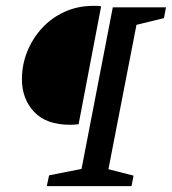

<svg xmlns="http://www.w3.org/2000/svg" viewBox="-20 -637 588 657"><path d="M140 0 148 -37 259 -59 366 -612H548L541 -575L447 -552L351 -58L437 -36L430 0ZM220 -210Q138 -210 96.5 -254.5Q55 -299 55 -366Q55 -415 73 -460Q91 -505 123.5 -540.5Q156 -576 201 -596.5Q246 -617 300 -617Q308 -617 314 -617Q320 -617 326 -615L249 -212Q243 -211 235 -210.5Q227 -210 220 -210Z"/></svg>

Font: Manuale Medium
Style: Italic
Weight: 500
Italic angle: -11°
Version: Version 1.002